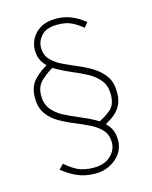

<svg xmlns="http://www.w3.org/2000/svg" viewBox="-111 -753 693 874"><g transform="rotate(-15 236.0 -316.0)"><path d="M232 48Q181 48 143 30.5Q105 13 76 -12L98 -34Q124 -10 154 5Q184 20 232 20Q280 20 309 -7Q338 -34 338 -70Q338 -106 317.5 -129Q297 -152 264.5 -168Q232 -184 195 -199Q158 -214 125.5 -233Q93 -252 72.5 -281.5Q52 -311 52 -356Q52 -410 83 -441.5Q114 -473 156 -494L168 -470Q131 -449 106.5 -424.5Q82 -400 82 -358Q82 -319 102.5 -293.5Q123 -268 155.5 -251Q188 -234 225 -219Q262 -204 294.5 -186Q327 -168 347.5 -141Q368 -114 368 -72Q368 -37 348.5 -10Q329 17 298 32.5Q267 48 232 48ZM308 -144 294 -170Q339 -190 364.5 -212.5Q390 -235 390 -282Q390 -323 369.5 -349Q349 -375 317 -392.5Q285 -410 249 -425Q213 -440 181 -457.5Q149 -475 128.5 -501.5Q108 -528 108 -568Q108 -594 122 -620Q136 -646 164.5 -663Q193 -680 238 -680Q277 -680 311 -665.5Q345 -651 372 -628L354 -606Q330 -626 303.5 -639Q277 -652 238 -652Q184 -652 161 -626Q138 -600 138 -570Q138 -535 158.5 -513Q179 -491 211 -475.5Q243 -460 279 -445Q315 -430 347 -410Q379 -390 399.5 -360.5Q420 -331 420 -284Q420 -245 405 -219.5Q390 -194 364.5 -176.5Q339 -159 308 -144Z"/></g></svg>

Font: Source Sans Variable
Style: Regular
Weight: 200
Designer: Paul D. Hunt
Foundry: Adobe Systems Incorporated
Version: Version 3.006;hotconv 1.0.111;makeotfexe 2.5.65597